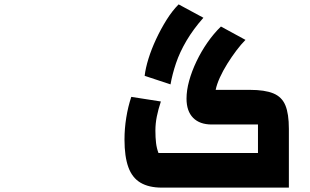

<svg xmlns="http://www.w3.org/2000/svg" viewBox="-20 -856 1415 876"><path d="M758 -471 640 -510Q644 -545 657.5 -588.5Q671 -632 692.5 -678Q714 -724 740 -765.5Q766 -807 795 -836L908 -775Q862 -723 831 -670.5Q800 -618 783 -567.5Q766 -517 758 -471ZM718 0Q659 0 621 -22.5Q583 -45 565.5 -93.5Q548 -142 548 -219Q548 -269 556 -319Q564 -369 579 -414L714 -393Q702 -357 695.5 -324.5Q689 -292 689 -260Q689 -228 692 -203.5Q695 -179 703 -158H1157V-288H946Q891 -288 861 -318.5Q831 -349 831 -406Q831 -444 843 -487.5Q855 -531 876.5 -576Q898 -621 926.5 -662Q955 -703 988 -735L1100 -674Q1080 -654 1058.5 -625.5Q1037 -597 1017 -565Q997 -533 983 -502Q969 -471 964 -446H1120Q1188 -446 1227 -430Q1266 -414 1282 -375.5Q1298 -337 1298 -268V0Z"/></svg>

Font: Changa
Style: Bold
Weight: 700
Designer: Eduardo Rodriguez Tunni
Foundry: Eduardo Rodriguez Tunni
Version: Version 3.002; ttfautohint (v1.8.2)